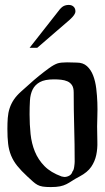

<svg xmlns="http://www.w3.org/2000/svg" viewBox="-20 -753 426 779"><path d="M292 -499Q317 -499 333 -484.5Q349 -470 358 -446.5Q367 -423 370.5 -394Q374 -365 375 -336.5Q376 -308 375 -282Q374 -256 374 -240Q374 -208 375 -179Q376 -150 370.5 -124Q365 -98 350 -76Q335 -54 303 -37Q284 -27 272 -19Q260 -11 249 -5.5Q238 0 223.5 3Q209 6 186 6Q166 6 153.5 4Q141 2 132 -3Q123 -8 114 -16Q105 -24 91 -37Q66 -60 50 -80Q34 -100 25 -122Q16 -144 13 -169.5Q10 -195 10 -230Q10 -254 11.5 -274.5Q13 -295 19 -313.5Q25 -332 36 -348.5Q47 -365 66 -382Q79 -393 98 -410.5Q117 -428 138 -445Q159 -462 179 -476.5Q199 -491 214 -496Q220 -498 230.5 -499Q241 -500 252 -500Q263 -500 273.5 -499.5Q284 -499 292 -499ZM100 -289Q100 -248 104 -209.5Q108 -171 121.5 -138Q135 -105 160.5 -79Q186 -53 230 -37Q238 -35 241 -35Q252 -35 261.5 -40.5Q271 -46 274 -57Q279 -62 281 -76Q283 -90 283 -97Q283 -168 281 -238Q279 -308 279 -378Q279 -397 272 -407.5Q265 -418 253.5 -423Q242 -428 228 -429.5Q214 -431 199 -431Q162 -431 142 -420Q122 -409 112.5 -390Q103 -371 101.5 -345Q100 -319 100 -289ZM263 -673 131 -559H100L217 -708Q228 -723 237.5 -728Q247 -733 259 -733Q271 -733 278.5 -726Q286 -719 286 -707Q286 -700 280.5 -692Q275 -684 263 -673Z"/></svg>

Font: Augsburger Schrift CAT
Style: Regular
Weight: 400
Designer: Peter Wiegel nach Roos&Junge Offenbach
Foundry: CAT-Fonts, Peter Wiegel
Version: Version 1.000